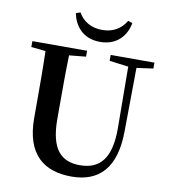

<svg xmlns="http://www.w3.org/2000/svg" viewBox="-102 -1049 1021 1154"><g transform="rotate(10 408.5 -471.5)"><path d="M586 -962C556 -911 508 -881 441 -881C374 -881 324 -911 295 -962L268 -953C283 -879 334 -808 441 -808C547 -808 600 -879 613 -953ZM785 -742H518V-706L634 -691L637 -317C638 -131 572 -57 450 -57C335 -57 269 -123 269 -307V-400C269 -499 269 -599 272 -696L374 -706V-742H40V-706L128 -697C131 -598 131 -498 131 -400V-289C131 -65 245 19 412 19C580 19 679 -80 680 -306L684 -692L785 -706Z"/></g></svg>

Font: Noto Serif CJK JP
Style: Bold
Weight: 700
Designer: Ryoko NISHIZUKA 西塚涼子 (kana & ideographs); Frank Grießhammer (Latin, Greek & Cyrillic); Wenlong ZHANG 张文龙 (bopomofo); San
Foundry: Adobe Systems Incorporated
Version: Version 1.000;PS 1;hotconv 16.6.53;makeotf.lib2.5.65590